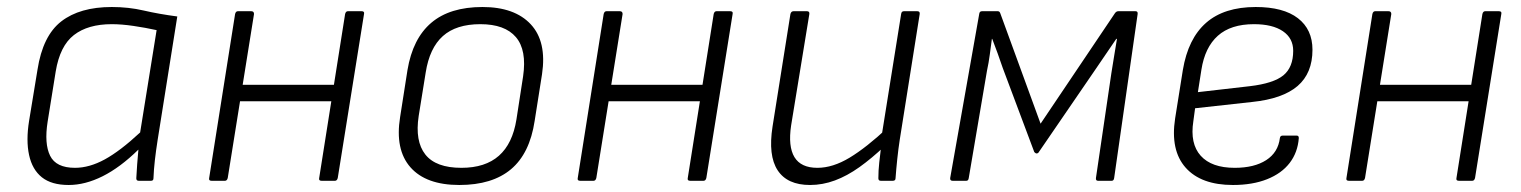

<svg xmlns="http://www.w3.org/2000/svg" viewBox="-20 -516 4342 548"><path d="M176 12Q127 12 99.5 -10Q72 -32 63 -73.5Q54 -115 63 -171L87 -317Q102 -414 155 -455Q208 -496 299 -496Q347 -496 390 -486Q433 -476 486 -469L430 -117Q425 -85 422 -58.5Q419 -32 418 -7Q418 0 411 0H376Q369 0 369 -7Q370 -26 371.5 -47Q373 -68 375 -89Q323 -38 273 -13Q223 12 176 12ZM194 -37Q235 -37 279 -61Q323 -85 380 -138L427 -430Q395 -437 361 -442Q327 -447 299 -447Q231 -447 191 -416Q151 -385 139 -312L116 -169Q106 -106 123 -71.5Q140 -37 194 -37Z M898 0Q889 0 891 -8L965 -476Q967 -484 973 -484H1012Q1021 -484 1019 -476L944 -8Q942 0 936 0ZM584 0Q575 0 577 -8L651 -476Q653 -484 659 -484H697Q705 -484 705 -476L630 -8Q628 0 622 0ZM654 -227 661 -274H943L936 -227Z M1291 12Q1196 12 1151.5 -38.5Q1107 -89 1122 -182L1143 -316Q1158 -406 1211 -451Q1264 -496 1357 -496Q1449 -496 1495 -446.5Q1541 -397 1527 -304L1506 -171Q1492 -78 1438.5 -33Q1385 12 1291 12ZM1297 -37Q1365 -37 1404 -71.5Q1443 -106 1454 -175L1473 -298Q1484 -373 1452.5 -410Q1421 -447 1351 -447Q1282 -447 1244 -413Q1206 -379 1195 -309L1175 -185Q1164 -113 1194 -75Q1224 -37 1297 -37Z M1950 0Q1941 0 1943 -8L2017 -476Q2019 -484 2025 -484H2064Q2073 -484 2071 -476L1996 -8Q1994 0 1988 0ZM1636 0Q1627 0 1629 -8L1703 -476Q1705 -484 1711 -484H1749Q1757 -484 1757 -476L1682 -8Q1680 0 1674 0ZM1706 -227 1713 -274H1995L1988 -227Z M2292 12Q2227 12 2199.5 -30Q2172 -72 2185 -155L2236 -476Q2238 -484 2245 -484H2283Q2291 -484 2290 -476L2238 -158Q2229 -98 2247.5 -67.5Q2266 -37 2313 -37Q2357 -37 2405 -66Q2453 -95 2514 -152L2505 -99Q2468 -64 2433 -39Q2398 -14 2363 -1Q2328 12 2292 12ZM2494 0Q2487 0 2487 -7Q2487 -29 2489.5 -52Q2492 -75 2495 -99L2496 -126L2552 -476Q2553 -484 2560 -484H2598Q2606 -484 2605 -476L2548 -117Q2544 -91 2541 -62.5Q2538 -34 2536 -7Q2536 0 2528 0Z M2699 0Q2691 0 2692 -8L2775 -477Q2776 -484 2783 -484H2828Q2833 -484 2835 -478L2950 -163L3162 -478Q3166 -484 3172 -484H3221Q3228 -484 3227 -476L3160 -8Q3159 0 3153 0H3114Q3107 0 3108 -8L3152 -307Q3156 -332 3160 -356.5Q3164 -381 3168 -405H3166Q3151 -383 3136 -361Q3121 -339 3106 -317L2945 -82Q2943 -78 2938 -78Q2937 -78 2935.5 -79Q2934 -80 2932 -82L2842 -322Q2835 -343 2827.5 -363.5Q2820 -384 2812 -405H2811Q2808 -383 2805 -360Q2802 -337 2797 -314L2745 -8Q2744 0 2738 0Z M3499 12Q3408 12 3364 -37.5Q3320 -87 3334 -178L3356 -316Q3371 -406 3422.5 -451Q3474 -496 3564 -496Q3643 -496 3684.5 -464Q3726 -432 3726 -374Q3726 -307 3683.5 -270.5Q3641 -234 3554 -225L3391 -207L3386 -170Q3376 -106 3407 -71.5Q3438 -37 3504 -37Q3560 -37 3594 -59Q3628 -81 3633 -122Q3634 -129 3641 -129H3681Q3687 -129 3687 -122Q3684 -81 3661 -51Q3638 -21 3596.5 -4.5Q3555 12 3499 12ZM3399 -253 3547 -270Q3615 -278 3643 -301Q3671 -324 3671 -371Q3671 -407 3641.5 -427Q3612 -447 3559 -447Q3493 -447 3456 -414Q3419 -381 3409 -317Z M4144 0Q4135 0 4137 -8L4211 -476Q4213 -484 4219 -484H4258Q4267 -484 4265 -476L4190 -8Q4188 0 4182 0ZM3830 0Q3821 0 3823 -8L3897 -476Q3899 -484 3905 -484H3943Q3951 -484 3951 -476L3876 -8Q3874 0 3868 0ZM3900 -227 3907 -274H4189L4182 -227Z"/></svg>

Font: Sofia Sans Light
Style: Italic
Weight: 300
Italic angle: -9°
Version: Version 4.100-B